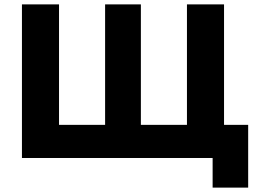

<svg xmlns="http://www.w3.org/2000/svg" viewBox="-20 -720 1191 875"><path d="M832 -151V-700H1001V-151H1111V135H949V0H80V-700H249V-151H459V-700H622V-151Z"/></svg>

Font: Jost*
Style: Bold
Weight: 700
Version: Version 3.7